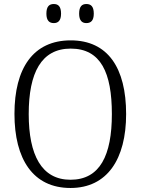

<svg xmlns="http://www.w3.org/2000/svg" viewBox="-20 -926 702 956"><path d="M410 -811C432 -811 447 -823 447 -858C447 -895 432 -906 410 -906C389 -906 374 -895 374 -858C374 -823 389 -811 410 -811ZM248 -811C269 -811 284 -823 284 -858C284 -895 269 -906 248 -906C226 -906 211 -895 211 -858C211 -823 226 -811 248 -811ZM331 10C514 10 608 -134 608 -358C608 -588 517 -725 332 -725C145 -725 52 -586 52 -359C52 -134 144 10 331 10ZM331 -31C187 -31 123 -154 123 -358C123 -564 186 -684 332 -684C482 -684 537 -564 537 -358C537 -153 478 -31 331 -31Z"/></svg>

Font: Noto Serif Khmer SemiCondensed Light
Style: Regular
Weight: 300
Width: 4
Designer: Danh Hong and the Monotype Design Team
Foundry: Monotype Imaging Inc.
Version: Version 2.004